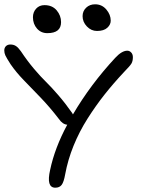

<svg xmlns="http://www.w3.org/2000/svg" viewBox="-35 -935 656 893"><path d="M416 -791Q389.2 -791 369.1 -812Q349.1 -833 349.1 -859.9Q349.1 -883.3 365.7 -899.2Q382.3 -915 407.2 -915Q439 -915 459.5 -890.9Q480 -866.7 480 -838.9Q480 -820.3 463.9 -805.7Q447.8 -791 416 -791ZM185.1 -780.8Q155.8 -780.8 137 -802.2Q118.2 -823.7 118.2 -855Q118.2 -878.4 133.1 -894.8Q147.9 -911.1 171.9 -911.1Q208 -911.1 228.5 -887Q249 -862.8 249 -832Q249 -780.8 185.1 -780.8ZM222.2 -62Q179.2 -62 198.2 -145Q219.7 -247.1 277.8 -355Q256.3 -356.4 238.8 -381.8Q196.8 -436.5 153.3 -481.7Q109.9 -526.9 75.2 -562.5Q40.5 -598.1 14.2 -636.2Q-4.9 -666 -10 -677.2Q-15.1 -688.5 -15.1 -700.2Q-15.1 -712.9 -7.3 -720.5Q0.5 -728 13.2 -728Q28.3 -728 39.1 -720.9Q49.8 -713.9 62 -696.8Q91.8 -651.9 123.5 -614.5Q155.3 -577.1 179 -554.2Q202.6 -531.2 235.8 -492.9Q269 -454.6 300.8 -409.2Q301.3 -408.2 302.5 -406Q303.7 -403.8 304.2 -402.8Q386.7 -543 501 -666Q531.7 -699.2 557.1 -699.2Q567.4 -699.2 575.2 -690.9Q583 -682.6 583 -668.9Q583 -650.9 576.4 -639.6Q569.8 -628.4 542 -600.1Q491.7 -546.4 451.2 -495.1Q410.6 -443.8 372.3 -383.5Q334 -323.2 307.1 -257.1Q280.3 -190.9 268.1 -124Q261.7 -87.9 251.7 -75Q241.7 -62 222.2 -62Z"/></svg>

Font: Shantell Sans Irregular Bouncy
Style: Regular
Weight: 300
Designer: Stephen Nixon, Anya Danilova, Shantell Martin
Foundry: Arrow Type
Version: Version 1.006;[9816181b4]